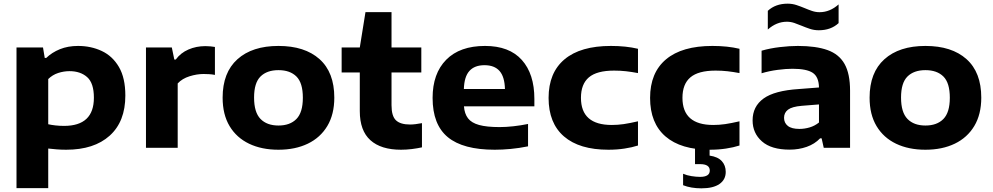

<svg xmlns="http://www.w3.org/2000/svg" viewBox="-20 -806 5414 1047"><path d="M70 220V-547H214.5L224 -490H232Q263 -520 306.8 -537.8Q350.5 -555.5 405.5 -555.5Q476 -555.5 534.8 -528Q593.5 -500.5 628.5 -440.8Q663.5 -381 663.5 -285Q663.5 -143 578.2 -66.2Q493 10.5 341 10.5Q314.5 10.5 289.2 8.5Q264 6.5 243 4V220ZM329.5 -119.5Q492 -119.5 492 -273Q492 -353 455.2 -385.5Q418.5 -418 359 -418Q328 -418 297.2 -408Q266.5 -398 243 -375V-128.5Q260.5 -124.5 283 -122Q305.5 -119.5 329.5 -119.5Z M776 0V-547H917L930.5 -481.5H938.5Q965 -517.5 1007.5 -536Q1050 -554.5 1100 -554.5Q1114 -554.5 1127.2 -553.2Q1140.5 -552 1152 -550V-397.5Q1137.5 -400.5 1121 -401.5Q1104.5 -402.5 1090 -402.5Q1053.5 -402.5 1013.5 -390Q973.5 -377.5 949 -351V0Z M1498.5 10.5Q1407 10.5 1338.5 -22.2Q1270 -55 1232 -118.2Q1194 -181.5 1194 -273.5Q1194 -410.5 1274.8 -483Q1355.5 -555.5 1498.5 -555.5Q1642 -555.5 1722.5 -483.5Q1803 -411.5 1803 -273.5Q1803 -182.5 1765 -119Q1727 -55.5 1658.5 -22.5Q1590 10.5 1498.5 10.5ZM1498.5 -121.5Q1561.5 -121.5 1596.5 -157.2Q1631.5 -193 1631.5 -273Q1631.5 -354 1596.5 -388.8Q1561.5 -423.5 1498.5 -423.5Q1435.5 -423.5 1400.5 -388.8Q1365.5 -354 1365.5 -274Q1365.5 -193.5 1400.5 -157.5Q1435.5 -121.5 1498.5 -121.5Z M2167 10.5Q2057.5 10.5 1999.8 -41.5Q1942 -93.5 1942 -200V-411H1843V-547H1942L1973 -740H2115V-547H2277.5V-411H2115V-232.5Q2115 -173 2139.2 -150Q2163.5 -127 2216 -127Q2242.5 -127 2281 -134.5V-2.5Q2256 3 2226 6.8Q2196 10.5 2167 10.5Z M2678 10.5Q2505 10.5 2422 -58Q2339 -126.5 2339 -272Q2339 -405 2413.2 -480.2Q2487.5 -555.5 2625 -555.5Q2757 -555.5 2825.5 -479.2Q2894 -403 2894 -266.5V-226H2510Q2513 -186 2532 -161Q2551 -136 2592.5 -124.5Q2634 -113 2704.5 -113Q2739.5 -113 2780 -117.5Q2820.5 -122 2859.5 -130V-8Q2810 2 2764.8 6.2Q2719.5 10.5 2678 10.5ZM2622 -450.5Q2568 -450.5 2539.8 -419.2Q2511.5 -388 2509.5 -320.5H2733.5Q2732 -387 2704.2 -418.8Q2676.5 -450.5 2622 -450.5Z M3298 10.5Q3139.5 10.5 3055.5 -62Q2971.5 -134.5 2971.5 -272Q2971.5 -409.5 3058.5 -482.5Q3145.5 -555.5 3311.5 -555.5Q3394 -555.5 3459 -540V-407.5Q3424.5 -414 3393.8 -417.5Q3363 -421 3328.5 -421Q3234.5 -421 3191.2 -384.2Q3148 -347.5 3148 -272.5Q3148 -124.5 3316 -124.5Q3348.5 -124.5 3381 -129.2Q3413.5 -134 3459 -144.5V-12.5Q3426.5 -2 3385.2 4.2Q3344 10.5 3298 10.5Z M3851.5 10.5Q3693 10.5 3609 -62Q3525 -134.5 3525 -272Q3525 -409.5 3612 -482.5Q3699 -555.5 3865 -555.5Q3947.5 -555.5 4012.5 -540V-407.5Q3978 -414 3947.2 -417.5Q3916.5 -421 3882 -421Q3788 -421 3744.8 -384.2Q3701.5 -347.5 3701.5 -272.5Q3701.5 -124.5 3869.5 -124.5Q3902 -124.5 3934.5 -129.2Q3967 -134 4012.5 -144.5V-12.5Q3980 -2 3938.8 4.2Q3897.5 10.5 3851.5 10.5ZM3805 221Q3748 221 3705 204V141.5Q3725.5 150.5 3751.2 154.5Q3777 158.5 3797.5 158.5Q3850.5 158.5 3850.5 124Q3850.5 89 3797.5 89H3770V-10H3849.5V42.5Q3894.5 49 3916 72.5Q3937.5 96 3937.5 131.5Q3937.5 173.5 3903.5 197.2Q3869.5 221 3805 221Z M4286 10Q4186 10 4135 -35Q4084 -80 4084 -149.5Q4084 -225.5 4143.8 -268.8Q4203.5 -312 4336.5 -320.5L4446 -329Q4445 -387 4411.8 -409Q4378.5 -431 4301.5 -431Q4266.5 -431 4220.5 -425Q4174.5 -419 4133 -406.5V-529.5Q4179.5 -543 4232.8 -549.2Q4286 -555.5 4331 -555.5Q4429.5 -555.5 4492.5 -533Q4555.5 -510.5 4585.5 -457.2Q4615.5 -404 4615.5 -311.5V0H4472L4460.5 -51.5H4452Q4422.5 -20.5 4379 -5.2Q4335.5 10 4286 10ZM4255.5 -163.5Q4255.5 -136 4276 -119.5Q4296.5 -103 4339.5 -103Q4367 -103 4395 -111.2Q4423 -119.5 4446 -138V-236.5L4352 -229Q4299 -224.5 4277.2 -208Q4255.5 -191.5 4255.5 -163.5ZM4445 -641Q4419 -641 4396 -648.8Q4373 -656.5 4351.5 -665.5Q4331.5 -674 4311.5 -680.8Q4291.5 -687.5 4271 -687.5Q4214.5 -687.5 4167 -645V-747Q4209 -786 4275 -786Q4301 -786 4324 -778.2Q4347 -770.5 4368.5 -761.5Q4388.5 -753 4408.5 -746.2Q4428.5 -739.5 4449 -739.5Q4505.5 -739.5 4553 -782V-680Q4511 -641 4445 -641Z M5026.5 10.5Q4935 10.5 4866.5 -22.2Q4798 -55 4760 -118.2Q4722 -181.5 4722 -273.5Q4722 -410.5 4802.8 -483Q4883.5 -555.5 5026.5 -555.5Q5170 -555.5 5250.5 -483.5Q5331 -411.5 5331 -273.5Q5331 -182.5 5293 -119Q5255 -55.5 5186.5 -22.5Q5118 10.5 5026.5 10.5ZM5026.5 -121.5Q5089.5 -121.5 5124.5 -157.2Q5159.5 -193 5159.5 -273Q5159.5 -354 5124.5 -388.8Q5089.5 -423.5 5026.5 -423.5Q4963.5 -423.5 4928.5 -388.8Q4893.5 -354 4893.5 -274Q4893.5 -193.5 4928.5 -157.5Q4963.5 -121.5 5026.5 -121.5Z"/></svg>

Font: Encode Sans Expanded Expanded
Style: Bold
Weight: 700
Width: 7
Designer: Multiple Designers
Foundry: Impallari Type
Version: Version 3.000; ttfautohint (v1.8.3) -l 8 -r 50 -G 200 -x 14 